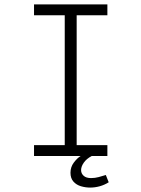

<svg xmlns="http://www.w3.org/2000/svg" viewBox="-20 -706 640 869"><path d="M134 0V-49H273V-637H134V-686H466V-637H327V-49H466V0ZM388 143Q367 143 346.5 137Q326 131 312.5 116Q299 101 299 76Q299 50 314 30Q329 10 345 0H395Q371 13 359 30.5Q347 48 347 64Q347 79 358.5 89.5Q370 100 392 100Q410 100 426.5 95.5Q443 91 459 86L472 119Q453 131 431.5 137Q410 143 388 143Z"/></svg>

Font: Chivo Mono Medium Thin
Style: Regular
Weight: 250
Monospace: yes
Version: Version 1.008